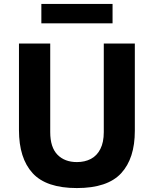

<svg xmlns="http://www.w3.org/2000/svg" viewBox="-20 -944 766 974"><path d="M370 10Q214.4 10 145.3 -65.8Q76.2 -141.5 76.2 -284V-723H234.8V-273.8Q234.8 -197 271.3 -159.4Q307.9 -121.8 370 -121.8Q410.4 -121.8 441.1 -137.9Q471.8 -154 489.1 -188.1Q506.5 -222.1 506.5 -273.8V-723H664V-280.2Q664 -140.2 594.6 -65.1Q525.1 10 370 10ZM551 -825.8H189.8V-924.2H551Z"/></svg>

Font: Public Sans VF
Style: Regular
Weight: 400
Designer: Pablo Impallari, Rodrigo Fuenzalida (Modified by Dan O. Williams and USWDS)
Version: Version 1.003